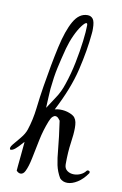

<svg xmlns="http://www.w3.org/2000/svg" viewBox="-85 -720 488 766"><g transform="rotate(10 159.0 -336.5)"><path d="M323 -53Q305 -27 283.5 -13.5Q262 0 243 0Q224 0 212 -13Q198 -37 192.5 -62.5Q187 -88 183.5 -129Q180 -170 170 -239Q170 -239 164 -246.5Q158 -254 150 -254Q145 -254 139 -248.5Q133 -243 127 -228Q112 -190 103.5 -149Q95 -108 88 -73Q81 -38 71 -18Q64 -4 53 -4Q44 -4 36 -13Q36 -13 37.5 -31.5Q39 -50 42 -77.5Q45 -105 47 -131Q45 -130 36 -119.5Q27 -109 16 -99.5Q5 -90 -4 -91Q-10 -98 2 -112.5Q14 -127 29.5 -145.5Q45 -164 51 -182Q65 -224 70.5 -272Q76 -320 83 -363Q98 -456 113.5 -526Q129 -596 151 -634.5Q173 -673 207 -673Q221 -673 229 -662.5Q237 -652 237 -624Q237 -620 237 -614Q237 -608 236 -602Q230 -535 211 -454.5Q192 -374 143 -280Q154 -283 165 -283Q185 -283 202 -276.5Q219 -270 225 -262Q231 -254 233 -244Q235 -234 235 -221Q235 -196 229.5 -159Q224 -122 224 -72Q224 -55 235.5 -46.5Q247 -38 263 -38Q277 -38 290 -44Q303 -50 311 -61Q312 -63 317 -63Q320 -63 322.5 -60.5Q325 -58 323 -53ZM212 -632Q212 -641 208 -641Q202 -641 189.5 -624.5Q177 -608 165 -582Q153 -556 145 -527Q133 -481 125 -444.5Q117 -408 112 -358Q111 -343 110 -324.5Q109 -306 108.5 -293Q108 -280 108 -280Q123 -304 140 -329Q157 -354 168 -388Q183 -432 192.5 -479.5Q202 -527 207 -568Q212 -609 212 -632Z"/></g></svg>

Font: Ingrid Darling
Style: Regular
Weight: 400
Designer: Robert E. Leuschke
Foundry: Robert E. Leuschke
Version: Version 1.010; ttfautohint (v1.8.3)